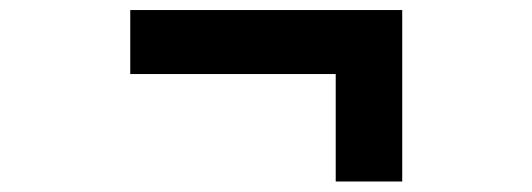

<svg xmlns="http://www.w3.org/2000/svg" viewBox="-20 -460 1040 375"><path d="M635.7 -105.5V-315.4H234.4V-440.4H765.6V-105.5Z"/></svg>

Font: GenEi Gothic M Heavy
Style: Regular
Weight: 800
Designer: o_tamon (Modified); [Source Han Sans]
Ryoko NISHIZUKA  (kana & ideographs); Paul D. Hunt (Latin, Greek & Cyrillic); Wenl
Version: Version 1.1a;Original Version 1.004